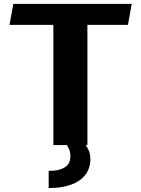

<svg xmlns="http://www.w3.org/2000/svg" viewBox="-20 -735 716 973"><path d="M422.9 0H414.1Q423.8 12.7 430.9 30.5Q438 48.3 438 73.2Q438 102.1 426.3 128.2Q414.6 154.3 389.4 174.3Q364.3 194.3 324 206.1Q283.7 217.8 226.6 217.8V130.9Q257.3 130.9 278.3 125.5Q299.3 120.1 312.5 110.1Q325.7 100.1 331.3 86.4Q336.9 72.8 336.9 55.7Q336.9 39.1 332.3 26.4Q327.6 13.7 318.8 0H250.5V-608.9H28.3L47.4 -715.3H647.5L628.4 -608.9H422.9Z"/></svg>

Font: Proza Libre
Style: Bold
Weight: 700
Designer: Jasper de Waard
Foundry: Jasper de Waard
Version: Version 1.000; ttfautohint (v1.4.1.8-43bc)